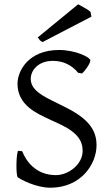

<svg xmlns="http://www.w3.org/2000/svg" viewBox="-20 -864 516 899"><path d="M257 -630C112 -630 62 -531 62 -472C62 -371 152 -333 214 -304L270 -278C340 -243 367 -206 367 -158C367 -93 299 -44 242 -44C147 -44 101 -111 84 -156L64 -158C58 -140 57 -108 57 -84C57 -70 58 -37 64 -33C108 -5 171 15 215 15C360 15 432 -96 432 -184C432 -257 392 -311 278 -366L222 -394C156 -426 124 -454 124 -495C124 -534 158 -579 228 -579C275 -579 316 -560 346 -523L364 -520C379 -533 403 -567 403 -581C403 -596 333 -630 257 -630ZM179 -667 408 -786 404 -808C392 -820 363 -834 346 -844L157 -689L167 -675C170 -673 174 -670 179 -667Z"/></svg>

Font: Temporarium
Style: Regular
Weight: 400
Version: Version 1.1